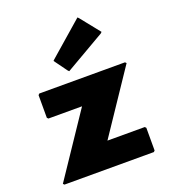

<svg xmlns="http://www.w3.org/2000/svg" viewBox="-152 -957 949 1074"><g transform="rotate(-20 322.0 -420.0)"><path d="M605 -513 598 -520H88L81 -513V-378L88 -371H288L39 0L46 7H578L585 0V-135L578 -142H356ZM232 -671 225 -664 281 -587 288 -580 526 -718 533 -725 441 -840 434 -847Z"/></g></svg>

Font: Hussar Woodtype
Style: Blk
Weight: 900
Foundry: Cannot Into Space Fonts
Version: Version 1.07